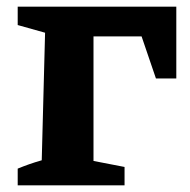

<svg xmlns="http://www.w3.org/2000/svg" viewBox="-20 -555 569 575"><path d="M33 0V-50Q50 -57 67 -63Q84 -69 105 -75L115 -457L33 -480V-535H508V-320H447L404 -446H260V-73L353 -55V0Z"/></svg>

Font: Piazzolla SC
Style: Bold
Weight: 700
Designer: Juan Pablo del Peral
Foundry: Huerta Tipografica
Version: Version 1.330